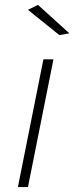

<svg xmlns="http://www.w3.org/2000/svg" viewBox="-20 -763 303 783"><path d="M222 -620 94 -723 135 -743 263 -627ZM94 0H53L157 -521H198Z"/></svg>

Font: Argentum Sans ExtraLight
Style: Italic
Weight: 200
Italic angle: -11°
Designer: Julieta Ulanovsky (font), Cristiano Sobral (main changes and remaster)
Foundry: Julieta Ulanovsky (font), Cristiano Sobral (main changes and remaster)
Version: Version 2.007;June 15, 2022;FontCreator 14.0.0.2814 64-bit; 